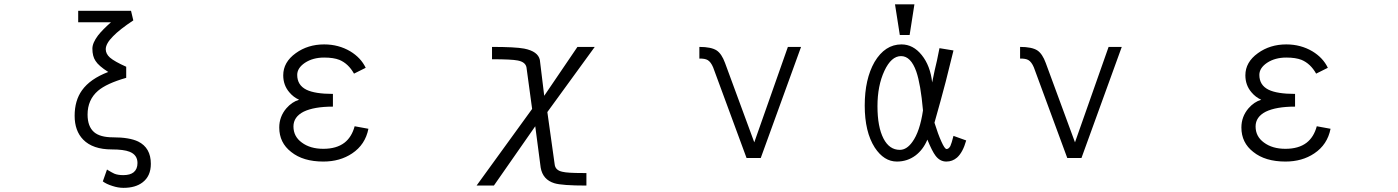

<svg xmlns="http://www.w3.org/2000/svg" viewBox="-20 -738 6540 898"><path d="M345.7 -633.8H499Q459 -598.6 438.5 -572.3Q412.1 -537.1 412.1 -510.7Q412.1 -474.6 426.8 -453.1Q441.4 -429.7 486.3 -401.4Q401.4 -369.1 363.3 -315.4Q329.1 -267.6 329.1 -196.3Q329.1 -126 369.1 -85Q414.1 -39.1 502.9 -39.1Q558.6 -39.1 585.9 -28.3Q623 -13.7 623 24.4Q623 52.7 605.5 67.4Q588.9 81.1 556.6 81.1Q531.2 81.1 514.6 74.2Q503.9 69.3 484.4 57.6L480.5 54.7L460.9 110.4Q477.5 123 505.9 131.8Q532.2 140.6 557.6 140.6Q613.3 140.6 646.5 115.2Q685.5 85.9 685.5 28.3Q685.5 -46.9 626 -76.2Q585 -95.7 508.8 -95.7Q448.2 -95.7 419.9 -120.1Q389.6 -146.5 389.6 -202.1Q389.6 -271.5 438.5 -313.5Q478.5 -347.7 570.3 -374V-425.8Q515.6 -450.2 494.1 -468.8Q474.6 -486.3 474.6 -507.8Q474.6 -534.2 508.8 -568.4Q540 -600.6 603.5 -642.6L592.8 -687.5H345.7Z M1496.1 -530.3Q1419.9 -530.3 1363.3 -489.3Q1304.7 -447.3 1304.7 -385.7Q1304.7 -339.8 1333 -306.6Q1352.5 -283.2 1378.9 -271.5Q1345.7 -261.7 1319.3 -231.4Q1286.1 -192.4 1286.1 -141.6Q1286.1 -70.3 1341.8 -27.3Q1397.5 17.6 1492.2 17.6Q1570.3 17.6 1627 -20.5Q1688.5 -61.5 1703.1 -135.7L1638.7 -147.5Q1625 -96.7 1590.8 -70.3Q1553.7 -42 1492.2 -42Q1430.7 -42 1391.6 -71.3Q1352.5 -99.6 1352.5 -146.5Q1352.5 -191.4 1400.4 -215.8Q1449.2 -239.3 1537.1 -239.3V-298.8Q1453.1 -298.8 1413.1 -318.4Q1370.1 -339.8 1370.1 -387.7Q1370.1 -419.9 1406.2 -444.3Q1443.4 -468.8 1496.1 -468.8Q1540 -468.8 1567.4 -458Q1609.4 -440.4 1635.7 -393.6L1690.4 -420.9Q1668 -467.8 1618.2 -498Q1563.5 -530.3 1496.1 -530.3Z M2761.7 -518.6H2680.7L2525.4 -290L2504.9 -458Q2496.1 -498 2431.6 -510.7Q2389.6 -518.6 2281.2 -518.6V-460.9Q2373 -460.9 2401.4 -455.1Q2437.5 -448.2 2442.4 -422.9L2468.8 -228.5L2209 129.9H2290L2483.4 -147.5L2508.8 45.9Q2518.6 102.5 2573.2 119.1Q2608.4 129.9 2722.7 129.9V71.3H2706.1Q2632.8 71.3 2610.4 65.4Q2577.1 58.6 2574.2 30.3L2540 -213.9Z M3471.7 1H3538.1L3726.6 -518.6H3665L3507.8 -72.3L3371.1 -443.4Q3355.5 -486.3 3332 -502Q3306.6 -518.6 3251 -518.6V-463.9Q3276.4 -464.8 3290 -457Q3304.7 -448.2 3315.4 -422.9Z M4439.5 -502 4374 -512.7Q4368.2 -484.4 4362.3 -455.1Q4358.4 -438.5 4351.6 -409.2L4339.8 -352.5Q4331.1 -430.7 4291 -480.5Q4251 -530.3 4196.3 -530.3Q4119.1 -530.3 4070.3 -448.2Q4024.4 -368.2 4024.4 -244.1Q4024.4 -121.1 4071.3 -47.9Q4114.3 17.6 4174.8 17.6Q4223.6 17.6 4261.7 -10.7Q4297.9 -38.1 4317.4 -85Q4339.8 -30.3 4355.5 -9.8Q4376 17.6 4406.2 17.6Q4434.6 17.6 4456.1 -1Q4483.4 -25.4 4499 -81.1L4439.5 -102.5Q4430.7 -67.4 4424.8 -54.7Q4417 -41 4407.2 -41Q4398.4 -41 4382.8 -76.2Q4367.2 -110.4 4350.6 -164.1Q4380.9 -270.5 4403.3 -356.4Q4420.9 -424.8 4439.5 -502ZM4194.3 -475.6Q4240.2 -475.6 4265.6 -403.3Q4286.1 -343.8 4296.9 -221.7Q4282.2 -122.1 4247.1 -74.2Q4220.7 -37.1 4188.5 -37.1Q4139.6 -37.1 4112.3 -89.8Q4084 -144.5 4084 -241.2Q4084 -336.9 4116.2 -406.2Q4148.4 -475.6 4194.3 -475.6ZM4256.8 -717.8H4166L4188.5 -574.2H4234.4Z M4971.7 1H5038.1L5226.6 -518.6H5165L5007.8 -72.3L4871.1 -443.4Q4855.5 -486.3 4832 -502Q4806.6 -518.6 4751 -518.6V-463.9Q4776.4 -464.8 4790 -457Q4804.7 -448.2 4815.4 -422.9Z M5996.1 -530.3Q5919.9 -530.3 5863.3 -489.3Q5804.7 -447.3 5804.7 -385.7Q5804.7 -339.8 5833 -306.6Q5852.5 -283.2 5878.9 -271.5Q5845.7 -261.7 5819.3 -231.4Q5786.1 -192.4 5786.1 -141.6Q5786.1 -70.3 5841.8 -27.3Q5897.5 17.6 5992.2 17.6Q6070.3 17.6 6127 -20.5Q6188.5 -61.5 6203.1 -135.7L6138.7 -147.5Q6125 -96.7 6090.8 -70.3Q6053.7 -42 5992.2 -42Q5930.7 -42 5891.6 -71.3Q5852.5 -99.6 5852.5 -146.5Q5852.5 -191.4 5900.4 -215.8Q5949.2 -239.3 6037.1 -239.3V-298.8Q5953.1 -298.8 5913.1 -318.4Q5870.1 -339.8 5870.1 -387.7Q5870.1 -419.9 5906.2 -444.3Q5943.4 -468.8 5996.1 -468.8Q6040 -468.8 6067.4 -458Q6109.4 -440.4 6135.7 -393.6L6190.4 -420.9Q6168 -467.8 6118.2 -498Q6063.5 -530.3 5996.1 -530.3Z"/></svg>

Font: DotumChe
Style: Regular
Weight: 400
Monospace: yes
Version: Version 2.21